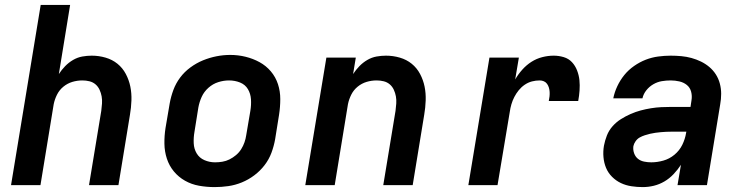

<svg xmlns="http://www.w3.org/2000/svg" viewBox="-20 -755 3040 783"><path d="M25 0 146 -735H266L220 -453Q231 -470 245.5 -485Q260 -500 278 -510.5Q296 -521 315.5 -524.5Q335 -528 354 -528Q383 -528 410.5 -520Q438 -512 459 -495Q480 -478 493 -453.5Q506 -429 511.5 -402Q517 -375 516 -345.5Q515 -316 510 -287L463 0H343L393 -303Q395 -318 396 -333Q397 -348 394.5 -362Q392 -376 386 -389Q380 -402 369.5 -411Q359 -420 345 -423.5Q331 -427 316 -427Q295 -427 275 -421Q255 -415 238.5 -401.5Q222 -388 212.5 -369Q203 -350 199 -330L145 0Z M855 8Q823 8 792 2.5Q761 -3 734.5 -18Q708 -33 689 -56Q670 -79 660.5 -108Q651 -137 650.5 -169Q650 -201 655 -233L672 -333Q677 -361 687 -388Q697 -415 714.5 -438.5Q732 -462 756.5 -480Q781 -498 808 -509Q835 -520 863 -525.5Q891 -531 919 -531Q951 -531 981.5 -523.5Q1012 -516 1038.5 -501.5Q1065 -487 1084.5 -464Q1104 -441 1113.5 -412Q1123 -383 1123 -351Q1123 -319 1118 -287L1102 -187Q1097 -159 1087 -132Q1077 -105 1059 -81.5Q1041 -58 1017 -40Q993 -22 966 -11Q939 0 911 4Q883 8 855 8ZM857 -93Q872 -93 887 -95.5Q902 -98 916 -105Q930 -112 942.5 -122.5Q955 -133 963.5 -146.5Q972 -160 977 -174.5Q982 -189 984 -203L1001 -303Q1005 -327 1003.5 -350Q1002 -373 991 -391.5Q980 -410 959 -418.5Q938 -427 914 -427Q892 -427 870 -420Q848 -413 830 -397Q812 -381 802.5 -360Q793 -339 789 -317L773 -217Q769 -194 770 -171Q771 -148 782 -129.5Q793 -111 813.5 -102Q834 -93 857 -93Z M1225 0 1311 -520H1431L1420 -453Q1431 -470 1445.5 -485Q1460 -500 1478 -510.5Q1496 -521 1515.5 -524.5Q1535 -528 1554 -528Q1583 -528 1610.5 -520Q1638 -512 1659 -495Q1680 -478 1693 -453.5Q1706 -429 1711.5 -402Q1717 -375 1716 -345.5Q1715 -316 1710 -287L1663 0H1543L1593 -303Q1595 -318 1596 -333Q1597 -348 1594.5 -362Q1592 -376 1586 -389Q1580 -402 1569.5 -411Q1559 -420 1545 -423.5Q1531 -427 1516 -427Q1495 -427 1475 -421Q1455 -415 1438.5 -401.5Q1422 -388 1412.5 -369Q1403 -350 1399 -330L1345 0Z M1890 0 1976 -520H2096L2081 -431Q2093 -452 2110 -471Q2127 -490 2147.5 -503Q2168 -516 2191.5 -522Q2215 -528 2238 -528Q2259 -528 2279 -522Q2299 -516 2312.5 -501.5Q2326 -487 2333.5 -467.5Q2341 -448 2343 -428Q2345 -408 2343.5 -386Q2342 -364 2338 -343H2218Q2220 -352 2221 -361.5Q2222 -371 2221.5 -380Q2221 -389 2218.5 -397.5Q2216 -406 2211 -413Q2206 -420 2198 -423.5Q2190 -427 2181 -427Q2165 -427 2149.5 -423Q2134 -419 2120 -409.5Q2106 -400 2095.5 -387Q2085 -374 2077.5 -359.5Q2070 -345 2065.5 -329.5Q2061 -314 2059 -299L2009 0Z M2601 8Q2578 8 2555 4.5Q2532 1 2512 -8.5Q2492 -18 2476 -34Q2460 -50 2451.5 -70.5Q2443 -91 2441 -114.5Q2439 -138 2443 -161Q2447 -182 2455 -202.5Q2463 -223 2478 -240Q2493 -257 2512 -269Q2531 -281 2551.5 -290Q2572 -299 2592.5 -304.5Q2613 -310 2634.5 -313.5Q2656 -317 2676.5 -318Q2697 -319 2718 -319H2796L2800 -346Q2803 -364 2798.5 -381Q2794 -398 2781 -408.5Q2768 -419 2750.5 -423Q2733 -427 2715 -427Q2697 -427 2679 -424Q2661 -421 2644.5 -411.5Q2628 -402 2616 -387Q2604 -372 2600 -354H2481Q2486 -379 2497.5 -403.5Q2509 -428 2526 -449Q2543 -470 2566 -486Q2589 -502 2613.5 -511.5Q2638 -521 2664 -524.5Q2690 -528 2715 -528Q2737 -528 2758.5 -526Q2780 -524 2800 -518.5Q2820 -513 2838.5 -504Q2857 -495 2872.5 -482Q2888 -469 2899 -452Q2910 -435 2915.5 -414.5Q2921 -394 2921 -372.5Q2921 -351 2917 -329L2863 0H2743L2757 -83Q2744 -63 2727 -45Q2710 -27 2689.5 -15Q2669 -3 2646.5 2.5Q2624 8 2601 8ZM2636 -93Q2660 -93 2685 -100Q2710 -107 2730.5 -124Q2751 -141 2762.5 -164.5Q2774 -188 2778 -213L2779 -218H2718Q2707 -218 2696.5 -217.5Q2686 -217 2675 -216Q2664 -215 2653 -213.5Q2642 -212 2631.5 -209.5Q2621 -207 2610 -203.5Q2599 -200 2589 -194.5Q2579 -189 2572 -179Q2565 -169 2563 -159Q2561 -144 2566 -130Q2571 -116 2581.5 -107.5Q2592 -99 2606.5 -96Q2621 -93 2636 -93Z"/></svg>

Font: Zed Sans Extended
Style: Bold Italic
Weight: 700
Width: 7
Italic angle: -9°
Designer: Belleve Invis
Foundry: Belleve Invis
Version: Version 1.0.0; ttfautohint (v1.8.4)